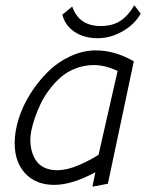

<svg xmlns="http://www.w3.org/2000/svg" viewBox="-20 -703 550 723"><path d="M358.9 -605Q277.3 -605 252 -678.2L214.8 -647.9Q224.6 -607.4 260.5 -583.3Q296.4 -559.1 348.1 -559.1Q396 -559.1 441.4 -585Q486.8 -610.8 509.8 -651.9L485.8 -683.1Q462.9 -644 433.3 -624.5Q403.8 -605 358.9 -605ZM483.9 -472.2Q412.1 -513.2 340.8 -513.2Q292 -513.2 244.4 -491Q196.8 -468.8 159.9 -432.1Q123 -395.5 94.5 -350.3Q65.9 -305.2 50.5 -256.3Q35.2 -207.5 35.2 -164.1Q35.2 -92.3 75.4 -49.6Q115.7 -6.8 184.1 -6.8Q251 -6.8 338.9 -54.2L328.1 0L386.2 -11.2ZM193.8 -62Q166.5 -62.5 146.7 -72Q127 -81.5 115.7 -98.4Q104.5 -115.2 99.4 -135Q94.2 -154.8 94.2 -178.2Q94.2 -191.4 98.1 -211.7Q102.1 -231.9 111.1 -258.5Q120.1 -285.2 133.1 -312.3Q146 -339.4 166 -365.7Q186 -392.1 209.5 -412.6Q232.9 -433.1 265.4 -445.6Q297.9 -458 334 -458Q375 -458 422.9 -436L351.1 -120.1Q320.3 -100.1 276.6 -81.1Q232.9 -62 193.8 -62Z"/></svg>

Font: Comic Neue Angular
Style: Italic
Weight: 400
Italic angle: -12°
Designer: Craig Rozynski
Foundry: Craig Rozynski
Version: Version 2.003